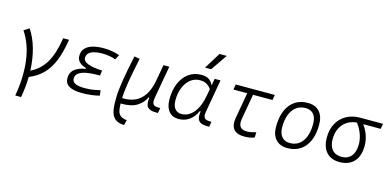

<svg xmlns="http://www.w3.org/2000/svg" viewBox="-87 -1335 4295 2105"><g transform="rotate(15 2060.5 -283.0)"><path d="M146.5 224.6Q184.1 12.2 161.4 -171.4Q138.7 -355 48.3 -489.3L108.4 -527.3Q166 -441.9 198.2 -327.6Q230.5 -213.4 235.4 -81.1Q344.7 -133.8 405 -238.5Q465.3 -343.3 491.7 -517.6H558.1Q536.1 -376 496.1 -276.1Q456.1 -176.3 392.3 -111.6Q328.6 -46.9 236.3 -9.8Q234.4 105.5 212.4 224.6Z M844.2 9.8Q649.4 9.8 649.4 -106Q649.4 -174.3 696 -210.2Q742.7 -246.1 815.9 -256.8L817.9 -267.1Q711.9 -296.9 711.9 -377.4Q711.9 -432.6 743.4 -465.3Q774.9 -498 828.4 -512.7Q881.8 -527.3 946.8 -527.3Q1051.3 -527.3 1131.8 -496.6L1102.1 -441.4Q1036.1 -467.3 947.3 -467.3Q902.3 -467.3 863.5 -458.3Q824.7 -449.2 801.3 -428.5Q777.8 -407.7 777.8 -372.6Q777.8 -295.9 995.6 -285.6L987.3 -227.1H960Q893.6 -227.1 838.4 -217.5Q783.2 -208 750 -185.1Q716.8 -162.1 716.8 -120.6Q716.8 -50.3 858.4 -50.3Q919.4 -50.3 960.9 -58.1Q1002.4 -65.9 1035.2 -73.7L1042.5 -13.7Q1002.9 -2.9 952.9 3.4Q902.8 9.8 844.2 9.8Z M1382.3 229 1374.5 228.5Q1306.2 224.1 1272.5 191.2Q1238.8 158.2 1228.8 99.1Q1218.8 40 1221.7 -43.5Q1224.1 -129.4 1243.2 -245.4Q1262.2 -361.3 1297.9 -527.3L1359.9 -516.6Q1325.2 -354 1306.6 -242.2Q1288.1 -130.4 1285.6 -50.8H1302.7Q1374 -49.8 1432.9 -76.4Q1491.7 -103 1533.4 -163.1Q1575.2 -223.1 1595.2 -323.2L1629.9 -517.1H1696.3L1630.9 -148.9Q1621.6 -95.7 1636.2 -74.7Q1650.9 -53.7 1696.8 -53.7H1717.8L1707 4.9H1682.6Q1615.2 4.9 1588.4 -25.4Q1561.5 -55.7 1572.8 -133.3H1564.5Q1532.2 -66.4 1467.5 -27.1Q1402.8 12.2 1288.6 10.3H1284.7Q1285.2 55.2 1292 87.9Q1298.8 120.6 1318.8 140.6Q1338.9 160.6 1378.9 167L1397 169.9Z M2197.8 -444.3 2210.9 -517.6H2277.3L2210.9 -139.6Q2203.1 -95.2 2218 -74.5Q2232.9 -53.7 2275.9 -53.7H2298.8L2289.1 4.9H2261.7Q2193.4 4.9 2168 -28.1Q2142.6 -61 2155.3 -133.8H2145Q2115.2 -64.9 2062.5 -27.3Q2009.8 10.3 1941.9 10.3Q1869.6 10.3 1829.8 -38.1Q1790 -86.4 1790 -174.3Q1790 -278.8 1823.7 -357.2Q1857.4 -435.5 1918.2 -479Q1979 -522.5 2060.1 -522.5Q2113.8 -522.5 2145.5 -502.2Q2177.2 -481.9 2193.8 -444.3ZM2062 -461.4Q2000 -461.4 1953.9 -424.6Q1907.7 -387.7 1881.8 -324.2Q1856 -260.7 1856 -180.2Q1856 -118.2 1882.8 -84.5Q1909.7 -50.8 1957.5 -50.8Q2036.6 -50.8 2094.7 -120.4Q2152.8 -189.9 2176.8 -325.7L2189 -395Q2168.9 -424.8 2138.4 -443.1Q2107.9 -461.4 2062 -461.4ZM2077.1 -609.4 2191.9 -794.9H2273.9L2146.5 -609.4Z M2689 9.8Q2514.6 9.8 2545.4 -166.5L2596.7 -457.5H2439.9L2450.7 -517.6H2894L2883.3 -457.5H2662.6L2611.8 -168.5Q2592.3 -51.3 2699.7 -51.3Q2740.7 -51.3 2803.7 -69.8L2801.3 -9.3Q2748 9.8 2689 9.8Z M3174.8 9.8Q3090.8 9.8 3043.7 -41.5Q2996.6 -92.8 2996.6 -184.1Q2996.6 -346.2 3068.8 -436.8Q3141.1 -527.3 3269.5 -527.3Q3353.5 -527.3 3400.6 -474.9Q3447.8 -422.4 3447.8 -328.6Q3447.8 -168.9 3375.5 -79.6Q3303.2 9.8 3174.8 9.8ZM3187.5 -50.8Q3279.3 -50.8 3330.6 -122.1Q3381.8 -193.4 3381.8 -320.3Q3381.8 -389.2 3350.1 -427.7Q3318.4 -466.3 3260.7 -466.3Q3168 -466.3 3115.5 -395.3Q3063 -324.2 3063 -197.3Q3063 -128.4 3095.7 -89.6Q3128.4 -50.8 3187.5 -50.8Z M3767.1 9.8Q3670.9 9.8 3617.9 -49.3Q3564.9 -108.4 3564.9 -215.8Q3564.9 -307.1 3602.1 -375.2Q3639.2 -443.4 3706.5 -481.2Q3773.9 -519 3863.8 -519H4121.1L4110.8 -459H3913.1Q3952.1 -404.8 3970.9 -347.7Q3989.7 -290.5 3989.7 -233.9Q3989.7 -117.7 3931.6 -54Q3873.5 9.8 3767.1 9.8ZM3842.3 -458Q3778.3 -453.6 3730.7 -421.9Q3683.1 -390.1 3657 -336.9Q3630.9 -283.7 3630.9 -213.9Q3630.9 -136.2 3668.5 -93.8Q3706.1 -51.3 3774.4 -51.3Q3845.7 -51.3 3884.8 -99.1Q3923.8 -147 3923.8 -233.9Q3923.8 -284.7 3904.3 -342.8Q3884.8 -400.9 3842.3 -458Z"/></g></svg>

Font: Cascadia Code Light
Style: Italic
Weight: 300
Italic angle: -10°
Monospace: yes
Designer: Aaron Bell
Foundry: Saja Typeworks
Version: Version 2404.023; ttfautohint (v1.8.4)